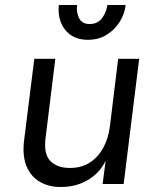

<svg xmlns="http://www.w3.org/2000/svg" viewBox="-20 -735 637 767"><path d="M536 -500 474 0H390L402 -94Q397 -81 384 -63Q371 -45 349 -28Q327 -11 295.5 0.5Q264 12 222 12Q174 12 138.5 -9Q103 -30 86 -71Q69 -112 76 -172L117 -500H201L162 -184Q154 -119 181.5 -91.5Q209 -64 259 -64Q305 -64 338.5 -85.5Q372 -107 392.5 -144.5Q413 -182 419 -230L452 -500ZM331 -576Q289 -576 261.5 -596Q234 -616 222.5 -647.5Q211 -679 215 -715H288Q284 -686 296 -662.5Q308 -639 338 -639Q370 -639 387.5 -662.5Q405 -686 409 -715H482Q478 -679 458 -647.5Q438 -616 406 -596Q374 -576 331 -576Z"/></svg>

Font: Inclusive Sans
Style: Italic
Weight: 400
Italic angle: -7°
Designer: Olivia King
Foundry: Olivia King
Version: Version 2.004